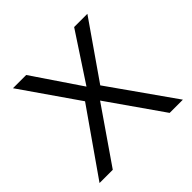

<svg xmlns="http://www.w3.org/2000/svg" viewBox="-136 -633 759 759"><g transform="rotate(-45 243.0 -253.5)"><path d="M10 0 198 -269 33 -507H107L243 -306L375 -507H449L285 -271L476 0H402L242 -229L84 0Z"/></g></svg>

Font: TikTok Sans Light
Style: Regular
Weight: 300
Version: Version 4.000